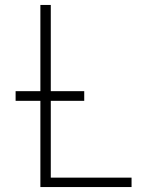

<svg xmlns="http://www.w3.org/2000/svg" viewBox="-20 -755 640 775"><path d="M143 0V-735H185V-38H511V0ZM320 -348H43V-387H320Z"/></svg>

Font: Iosevka Aile Extralight
Style: Regular
Weight: 200
Designer: Belleve Invis
Foundry: Belleve Invis
Version: Version 31.1.0; ttfautohint (v1.8.4)